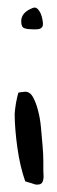

<svg xmlns="http://www.w3.org/2000/svg" viewBox="-20 -497 154 517"><path d="M47.9 -8.8Q41 -28.3 35.6 -51.3Q30.3 -74.2 26.9 -98.6Q23.4 -123 21.5 -146.5Q19.5 -169.9 19.5 -190.4Q19.5 -193.4 20.5 -201.7Q21.5 -210 22.9 -218.8Q24.4 -227.5 26.4 -235.8Q28.3 -244.1 29.3 -247.1Q30.3 -248 38.1 -249Q45.9 -250 47.9 -250Q60.5 -250 68.4 -236.3Q76.2 -222.7 82 -201.2Q87.9 -179.7 90.3 -153.8Q92.8 -127.9 94.7 -104Q96.7 -80.1 96.7 -61.5Q96.7 -43 96.7 -36.1Q96.7 -33.2 97.2 -26.9Q97.7 -20.5 96.7 -14.2Q95.7 -7.8 92.3 -3.9Q88.9 0 81.1 0H77.1Q75.2 0 71.3 -1.5Q67.4 -2.9 62.5 -4.4Q57.6 -5.9 53.7 -6.8Q49.8 -7.8 47.9 -8.8ZM37.1 -439.5Q37.1 -463.9 68.4 -475.6Q75.2 -478.5 80.6 -473.6Q85.9 -468.8 89.4 -460.9Q92.8 -453.1 94.2 -444.8Q95.7 -436.5 95.7 -432.6Q95.7 -426.8 92.8 -423.3Q89.8 -419.9 85.4 -418.9Q81.1 -418 76.2 -418H68.4Q54.7 -418 45.9 -420.9Q37.1 -423.8 37.1 -439.5Z"/></svg>

Font: Swanky and Moo Moo Cyrillic
Style: Regular
Weight: 400
Designer: Kimberly Geswein; Denis Ignatov
Foundry: Kimberly Geswein; Denis Ignatov
Version: Version 1.003 June 27, 2018